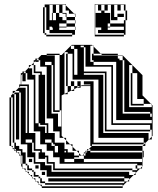

<svg xmlns="http://www.w3.org/2000/svg" viewBox="-20 -922 782 950"><path d="M363 -552V-680H347V-696H331V-680H347V-552ZM403 -656V-688H395V-696H379V-688H395V-656ZM435 -656H443V-648H435ZM315 -648H307V-656H315ZM587 -600H555V-616H443V-624H435V-648H563V-632H571V-624H587ZM211 -648H243V-650H211ZM595 -560V-592H587V-560ZM531 -560V-592H395V-568H507V-560ZM635 -552H627V-560H635ZM147 -496V-528H91V-556L85 -550V-528H107V-520H91V-528H85V-504H123V-496ZM595 -464V-496H587V-464ZM211 -464V-496H203V-464ZM467 -432V-464H443V-432ZM467 -400V-432H443V-400ZM691 -400H627V-408H691ZM595 -400H587V-368H595ZM211 -368V-400H203V-368ZM467 -368V-400H443V-368ZM275 -368H243V-376H275ZM467 -336V-368H443V-336ZM43 -312V-328H35V-312ZM467 -304V-336H443V-304ZM731 -312V-328H555V-600H587V-592H595V-624H587V-648H563V-650H485L479 -656H443V-692L439 -696H427V-616H443V-600H539V-312ZM467 -272V-304H443V-272ZM723 -272H499V-280H723ZM123 -264H115V-280H123V-272H147V-304H123V-296H115V-312H123V-304H147V-336H123V-328H115V-344H123V-336H147V-368H123V-360H115V-376H123V-368H147V-400H123V-392H115V-408H123V-400H147V-432H123V-424H115V-440H123V-432H147V-464H123V-456H115V-472H123V-464H147V-496H123V-488H115V-496H83V-498L75 -490V-488H107V-264H155V-240H179V-272H123ZM219 -264H211V-280H219V-272H243V-304H219V-296H211V-304H179V-312H171V-296H203V-264H251V-240H275V-272H219ZM467 -272H443V-240H467ZM235 -232H203V-216H235ZM267 -168V-200H251V-208H243V-216H235V-200H251V-168ZM339 -176V-196L327 -208H299V-184H315V-176ZM395 -152H403V-168L395 -160ZM139 -120H123V-136H139ZM171 -88H155V-104H171ZM651 -56H641L651 -66V-72H635V-80H243V-88H635V-80H659V-88H651V-104H659V-88H673L651 -66ZM139 -88V-80H147V-72H155V-56H147V-72H139V-80H115V-88ZM203 -56H187V-72H203ZM115 -176V-208H59V-200H51V-216H35V-200H43V-192L67 -168H75V-160L85 -150V-144H107V-112H115V-104H123V-88H115V-104H107V-112H91V-144H85V-112H91V-94L97 -88H107V-78L113 -72H123V-62L129 -56H139V-46L145 -40H155V-30L161 -24H171V-14L177 -8H187V0H585L587 -2V-8H203V-16H179V-24H203V-16H595V-24H219V-40H595V-24H609L587 -2V8H187V0H185L177 -8H171V-14L161 -24H155V-30L145 -40H139V-46L129 -56H123V-62L113 -72H107V-78L97 -88H91V-94L85 -100V-112H83V-152H75V-160L67 -168H59V-176H51V-184H43V-192L35 -200H27V-440H35V-424H43V-440H35V-450L43 -458V-472H57L43 -458V-456H51V-216H59V-208H83V-240H59V-272H75V-240H83V-272H59V-304H75V-272H83V-304H59V-336H75V-304H83V-336H59V-368H75V-336H83V-368H59V-400H75V-368H83V-400H59V-432H75V-400H83V-432H59V-456H51V-464H75V-432H83V-464H75V-472H57L75 -490V-504H83V-560H91V-568H103L95 -560H107V-528H115V-560H107V-568H103L123 -588V-600H135L123 -588V-584H139V-552H155V-312H171V-552H203V-528H211V-560H187V-552H179V-560H147V-568H187V-560H211V-592H155V-584H147V-600H135L147 -612V-624H155V-632H167L159 -624H171V-616H155V-620L147 -612V-600H155V-592H179V-624H171V-632H167L185 -650H211V-656H275V-650H243V-648H251V-624H275V-650H285L335 -700H435L439 -696H443V-692L479 -656H563V-650H585L685 -550V-450L727 -408H731V-404L735 -400V-250L731 -246V-232H717L731 -246V-280H723V-304H507V-296H499V-312H507V-304H531V-336H507V-328H499V-344H507V-336H531V-368H507V-360H499V-376H507V-368H531V-400H507V-392H499V-408H507V-400H531V-432H507V-424H499V-440H507V-432H531V-464H507V-456H499V-472H507V-464H531V-496H507V-488H499V-504H507V-496H531V-528H507V-520H499V-536H507V-528H531V-560H507V-552H499V-560H395V-552H491V-264H715V-232H717L699 -214V-200H685L699 -214V-216H691V-240H443V-216H691V-208H435V-200H685V-176H691V-144H685V-176H427V-184H419L435 -200H427V-496H379V-488H363V-489L377 -496H363V-520H379V-497L385 -500H427V-504H395V-520H443V-464H467V-528H315V-520H307V-536H315V-528H339V-560H315V-552H307V-568H315V-560H339V-592H315V-584H307V-600H315V-592H339V-624H315V-616H307V-632H315V-624H339V-656H315V-664H299V-457L285 -450V-250L295 -240H307V-228L327 -208H339V-196L359 -176H371V-164L383 -152H387L385 -150L383 -152H371V-164L359 -176H315V-168H307V-176H299V-168H347V-152H371V-144H347V-136H395V-120H683V-136H395V-152H387L395 -160V-168H403V-176H411V-184H419L411 -176H427V-168H411V-176L403 -168H683V-144H685V-100L683 -98V-88H673L683 -98V-104H659V-112H251V-104H243V-112H211V-120H251V-112H275V-144H219V-120H211V-144H203V-136H171V-168H203V-152H219V-144H243V-176H187V-168H179V-176H147V-184H187V-176H211V-208H155V-200H147V-216H139V-168H155V-120H203V-104H235V-72H619V-56H641L619 -34V-24H609L619 -34V-40H595V-48H211V-80H179V-112H147V-144H91V-152H83V-168H107V-144H115V-176H91V-168H83V-176H59V-184H51V-200H75V-184H91V-176ZM403 -624V-656H395V-624ZM315 -632H307V-648H315ZM235 -616H203V-600H235ZM315 -600H307V-616H315ZM403 -624H395V-592H403ZM275 -592V-624H251V-592ZM251 -568H243V-584H251ZM155 -584H147V-568H155ZM315 -568H307V-584H315ZM595 -528V-560H587V-528ZM635 -536H627V-552H635ZM251 -536H243V-552H251ZM315 -536H307V-552H315ZM507 -536H499V-552H507ZM635 -504H627V-520H635ZM315 -504H307V-520H315ZM251 -504H243V-520H251ZM507 -504H499V-520H507ZM595 -496V-528H587V-496ZM211 -496V-528H203V-496ZM251 -472H243V-488H251ZM347 -472H331V-473L347 -481V-496H331V-520H347V-496H363V-489L347 -481ZM123 -472H115V-488H123ZM507 -472H499V-488H507ZM635 -472H627V-488H635ZM315 -456H299V-457L315 -465V-496H307V-504H315V-496H331V-473L315 -465ZM43 -408V-424H35V-408ZM595 -432V-464H587V-432ZM211 -432V-464H203V-432ZM507 -440H499V-456H507ZM251 -440H243V-456H251ZM635 -440H627V-456H635ZM123 -440H115V-456H123ZM43 -376V-392H35V-376ZM635 -424V-408H627V-424ZM251 -408H243V-424H251ZM123 -408H115V-424H123ZM507 -408H499V-424H507ZM43 -392V-408H35V-392ZM595 -400V-432H587V-400ZM211 -400V-432H203V-400ZM635 -424H627V-440H635V-432H659V-464H635V-456H627V-472H635V-464H659V-496H635V-488H627V-504H635V-496H659V-528H635V-520H627V-536H635V-528H659V-560H635V-600H619V-392H731V-404L727 -408H691V-432H635ZM43 -360V-376H35V-360ZM123 -376H115V-392H123ZM507 -376H499V-392H507ZM251 -392V-376H243V-392ZM43 -344V-360H35V-344ZM283 -296V-376H275V-400H251V-392H243V-408H251V-400H275V-432H251V-424H243V-440H251V-432H275V-464H251V-456H243V-472H251V-464H275V-496H251V-488H243V-504H251V-496H275V-528H251V-520H243V-536H251V-528H275V-560H251V-552H243V-568H251V-560H275V-592H251V-584H243V-600H235V-360H267V-296ZM43 -328V-344H35V-328ZM731 -360H723V-368H587V-360H723V-344H731ZM211 -368H203V-336H211ZM507 -344H499V-360H507ZM123 -344H115V-360H123ZM43 -296V-312H35V-296ZM507 -312H499V-328H507ZM123 -312H115V-328H123ZM203 -312H219V-304H243V-336H203ZM43 -280V-296H35V-280ZM43 -264V-280H35V-264ZM123 -280H115V-296H123ZM219 -280H211V-296H219ZM507 -296V-280H499V-296ZM43 -248V-264H35V-248ZM43 -232V-248H35V-232ZM43 -232H35V-216H43ZM139 -232H107V-216H139ZM75 -232H59V-240H75ZM307 -208V-228L295 -240H251V-216H299V-208ZM179 -240H155V-208H179ZM155 -200V-184H147V-200ZM347 -120V-136H299V-120ZM251 -104V-88H243V-104ZM171 -56V-48H179V-40H187V-24H179V-40H171V-48H147V-56ZM465 -886H451V-870H465ZM209 -854V-870H201V-854ZM465 -886V-900H451V-886ZM481 -870H451V-854H453V-858H481ZM209 -838V-854H201V-838ZM241 -854H237V-858H241ZM353 -806H351V-822H309V-838H305V-854H289V-858H273V-900H257V-902H273V-900H289V-858H309V-854H321V-870H305V-896L301 -900H289V-902H305V-896L347 -854H353V-838H351V-850L347 -854H309V-838H351V-822H353ZM513 -774H593V-790H525V-806H513V-790H525V-786H513ZM453 -786V-790H451V-774H481V-786ZM209 -806V-822H201V-806ZM609 -822H601V-870H593V-900H577V-902H593V-900H601V-870H609ZM561 -902V-900H577V-870H561V-900H545V-902ZM451 -854V-838H453V-854ZM209 -822V-838H201V-822ZM241 -838H237V-854H241ZM529 -838H525V-822H529ZM593 -838H561V-854H593ZM241 -822H237V-838H241ZM451 -822V-806H453V-822ZM451 -806V-790H453V-806ZM453 -822V-838H451V-822ZM209 -790V-806H201V-790ZM209 -790H201V-774H209ZM225 -790V-774H241V-786H237V-790ZM465 -758V-774H451V-758ZM201 -750V-758H193V-886H201V-870H209V-886H201V-900H225V-822H257V-858H241V-900H225V-902H241V-900H257V-858H273V-838H289V-822H309V-806H351V-790H353V-774H351V-790H309V-806H273V-790H309V-786H273V-774H351V-750H337V-758H225V-774H201V-758H209V-750H337V-742H209V-750ZM451 -750H593V-742H449V-902H465V-900H481V-870H497V-900H481V-902H497V-900H513V-870H497V-858H525V-838H529V-900H513V-902H529V-900H545V-838H561V-822H525V-806H593V-822H601V-750H593V-758H451Z"/></svg>

Font: Rubik Broken Fax
Style: Regular
Weight: 400
Designer: Hubert and Fischer, NaN
Foundry: Hubert and Fischer, NaN
Version: Version 2.201